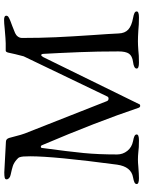

<svg xmlns="http://www.w3.org/2000/svg" viewBox="97 -793 707 941"><g transform="rotate(-90 450.5 -322.5)"><path d="M19 0ZM19 -6Q19 -13 27 -17Q35 -21 52 -24Q104 -33 114 -102Q155 -410 155 -528Q155 -551 154 -561Q153 -572 150.5 -579.5Q148 -587 139 -594Q123 -608 107.5 -613Q92 -618 64 -624Q54 -626 48 -631.5Q42 -637 42 -644Q42 -651 50.5 -653Q59 -655 76 -655Q89 -655 151 -651Q213 -647 226 -647Q240 -647 245 -631L252 -605Q261 -569 267 -554L425 -153Q428 -144 438 -144Q445 -144 448 -150L645 -560Q657 -605 663 -635Q666 -648 673 -648H709Q724 -648 781 -653Q807 -656 823 -656Q844 -656 844 -646Q844 -639 838.5 -635Q833 -631 818 -625Q809 -622 794 -616Q779 -610 759 -602Q748 -597 741.5 -588Q735 -579 735 -568Q735 -480 738.5 -403Q742 -326 749 -223Q755 -141 757 -95Q758 -64 776 -47.5Q794 -31 832 -24Q849 -21 857 -17Q865 -13 865 -6Q865 5 836 5Q799 5 772 2Q740 0 719 0Q702 0 674 2Q652 5 614 5Q585 5 585 -6Q585 -20 618 -24Q647 -28 658 -44Q669 -60 669 -96Q669 -198 665.5 -284.5Q662 -371 661 -387Q659 -412 657 -464Q656 -474 651 -474Q647 -474 641 -464L411 5Q410 11 402 11Q396 11 393 4Q324 -201 209 -471Q207 -476 202 -476Q197 -476 196 -471Q178 -338 171 -266Q164 -194 164 -102Q164 -74 181.5 -52Q199 -30 229 -24Q246 -21 254 -17Q262 -13 262 -6Q262 5 233 5Q196 5 176 2Q156 0 139 0Q124 0 104 2Q65 5 48 5Q19 5 19 -6Z"/></g></svg>

Font: EB Garamond
Style: Regular
Weight: 400
Designer: Georg Duffner and Octavio Pardo
Foundry: Georg Duffner
Version: Version 1.000; ttfautohint (v1.6)